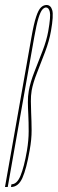

<svg xmlns="http://www.w3.org/2000/svg" viewBox="-54 -750 232 770"><path d="M-34 0 72 -600Q81.5 -654.5 90.8 -682.5Q100 -710.5 110.2 -720.2Q120.5 -730 132.5 -730Q149.5 -730 155.5 -709.2Q161.5 -688.5 150.5 -626Q143.5 -586 127 -542.2Q110.5 -498.5 94.5 -458Q78.5 -417.5 73 -387Q69.5 -366 69.8 -343.5Q70 -321 71 -296.5Q72.5 -265 72.8 -228.2Q73 -191.5 65 -147.5Q52 -72.5 35.8 -36.2Q19.5 0 -10 0L-8 -11Q14 -11 28.2 -45.2Q42.5 -79.5 54 -145.5Q61 -187.5 61 -223.2Q61 -259 59.5 -291Q58 -316.5 57.8 -340Q57.5 -363.5 61.5 -386Q67.5 -420 83.8 -461.5Q100 -503 116.5 -545.5Q133 -588 139.5 -625Q150 -684.5 145.8 -702.2Q141.5 -720 130.5 -720Q123.5 -720 116 -711.8Q108.5 -703.5 100.5 -678.2Q92.5 -653 83.5 -602L-23 0Z"/></svg>

Font: Anybody UltraCondensed Thin
Style: Italic
Weight: 100
Width: 1
Italic angle: -10°
Designer: Tyler Finck
Foundry: Etcetera Type Company
Version: Version 1.010; ttfautohint (v1.8.3) -l 8 -r 50 -G 200 -x 14 